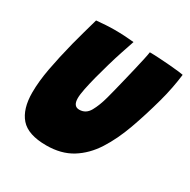

<svg xmlns="http://www.w3.org/2000/svg" viewBox="-155 -822 974 982"><g transform="rotate(30 332.5 -330.5)"><path d="M240.5 13.5Q133 13.5 88.5 -37.5Q44 -88.5 44 -185.5Q44 -250.5 58.5 -329Q73 -407.5 97 -502.5Q107 -541 118.5 -582.2Q130 -623.5 142.5 -667.5Q169 -670 196.8 -671.8Q224.5 -673.5 248 -673.5Q278.5 -673.5 308.8 -671.8Q339 -670 363.5 -667.5Q352.5 -635 338.2 -592.2Q324 -549.5 311 -504.5Q297.5 -458.5 286 -414Q274.5 -369.5 267.2 -333.5Q260 -297.5 260 -277Q260 -229 295.5 -229Q334.5 -229 355 -265.8Q375.5 -302.5 389.5 -355Q394.5 -373.5 402.8 -406.2Q411 -439 420.5 -478.2Q430 -517.5 439 -555.2Q448 -593 454.2 -622.2Q460.5 -651.5 462 -664Q486.5 -664 519 -662Q551.5 -660 583.2 -657.5Q615 -655 637.5 -652.2Q660 -649.5 665 -648Q660.5 -610 652.2 -567Q644 -524 631.5 -478.5Q604 -377.5 572 -288.5Q540 -199.5 496.5 -131.5Q453 -63.5 390.8 -25Q328.5 13.5 240.5 13.5Z"/></g></svg>

Font: Grandstander Black
Style: Italic
Weight: 900
Italic angle: -15°
Designer: Tyler Finck
Foundry: Etcetera Type Co
Version: Version 1.200; ttfautohint (v1.8.3)